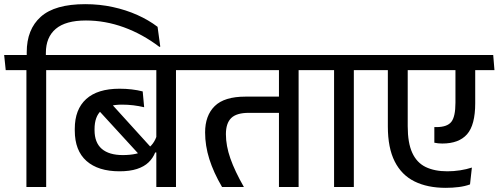

<svg xmlns="http://www.w3.org/2000/svg" viewBox="-42 -899 2397 923"><path d="M180 0V-587.5H85V0ZM286 -562 280 -634.5H-22L-14.5 -562ZM367.5 -879Q222 -879 154.2 -818.5Q86.5 -758 86.5 -648V-619H178.5V-644.5Q178.5 -720 226 -760.2Q273.5 -800.5 371 -800.5Q463.5 -800.5 553.5 -767.8Q643.5 -735 724.5 -673.5L728.5 -675L715.5 -770Q673 -802.5 618.2 -827Q563.5 -851.5 500.2 -865.2Q437 -879 367.5 -879Z M804 -587.5H709.5V0H804ZM663 -562H910.5L904.5 -634.5H657ZM251.5 -562H811L805 -634.5H245.5ZM413.5 -389 637.5 -144.5 691.5 -182 476 -419.5ZM317.5 -271.5Q317.5 -175 373.8 -125.2Q430 -75.5 532.5 -75.5Q582 -75.5 616.5 -86.8Q651 -98 672.2 -118.5Q693.5 -139 704 -166H716.5L712.5 -250Q699.5 -204 659.8 -178.8Q620 -153.5 548.5 -153.5Q482 -153.5 447.2 -183.5Q412.5 -213.5 412.5 -273.5V-278Q412.5 -339 444.8 -367.5Q477 -396 544 -396Q572.5 -396 599 -392.8Q625.5 -389.5 651 -383.5L644 -459.5Q619 -466 591.2 -469.2Q563.5 -472.5 532.5 -472.5Q427 -472.5 372.2 -422.8Q317.5 -373 317.5 -280Z M1393.5 -587.5H1299V0H1393.5ZM1252.5 -562H1500L1494 -634.5H1246.5ZM871 -562H1449.5L1443.5 -634.5H865ZM1025.5 0H1130.5Q1087 -76 1065.5 -137.2Q1044 -198.5 1044 -254Q1044 -306.5 1069.5 -331.5Q1095 -356.5 1154 -356.5H1336V-434.5H1138Q1036.5 -434.5 990.2 -389Q944 -343.5 944 -262.5Q944 -199 964.2 -134.5Q984.5 -70 1025.5 0Z M1659 0V-587.5H1564V0ZM1765 -562 1759 -634.5H1457L1464.5 -562Z M1729 -562H2335L2329 -634.5H1723ZM1918 -292V-586.5H1822.5V-291Q1822.5 -188 1855.5 -122.8Q1888.5 -57.5 1950.8 -26.8Q2013 4 2100.5 4Q2133.5 4 2163.2 0.2Q2193 -3.5 2217.5 -12.5L2226.5 -93.5Q2200.5 -85 2169.8 -80.2Q2139 -75.5 2108.5 -75.5Q2047 -75.5 2004.2 -96.2Q1961.5 -117 1939.8 -164.5Q1918 -212 1918 -292ZM2242.5 -403V-584.5L2147.5 -584V-405.5Q2147.5 -338 2127.5 -313Q2107.5 -288 2055.5 -288Q2054 -288 2050.8 -288Q2047.5 -288 2046 -288V-213Q2054 -211 2064.2 -210Q2074.5 -209 2084 -209Q2164 -209 2203.2 -253.5Q2242.5 -298 2242.5 -403Z"/></svg>

Font: Anek Devanagari Medium Medium
Style: Regular
Weight: 500
Version: Version 1.003